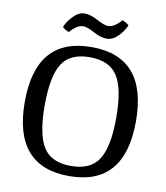

<svg xmlns="http://www.w3.org/2000/svg" viewBox="-92 -924 872 1007"><g transform="rotate(10 344.0 -421.0)"><path d="M196.5 -116Q239 -48 344 -48Q449 -48 492 -116Q535 -184 535 -338Q535 -492 492 -559.5Q449 -627 344 -627Q239 -627 196.5 -559.5Q154 -492 154 -338Q154 -184 196.5 -116ZM640 -337.5Q640 6 344 6Q48 6 48 -337.5Q48 -681 344 -681Q640 -681 640 -337.5ZM408 -805Q442 -805 479 -848Q497 -841 514 -827Q501 -795 473 -766.5Q445 -738 413 -738Q381 -738 342 -759.5Q303 -781 282 -781Q249 -781 212 -738Q195 -742 177 -759Q190 -790 218 -819Q246 -848 277.5 -848Q309 -848 348.5 -826.5Q388 -805 408 -805Z"/></g></svg>

Font: Cambo
Style: Regular
Weight: 400
Designer: Carolina Giovagnoli, Andres Torresi
Foundry: Carolina Giovagnoli, Andres Torresi
Version: Version 2.001